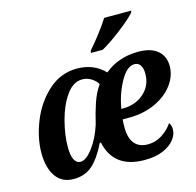

<svg xmlns="http://www.w3.org/2000/svg" viewBox="-111 -882 1030 1008"><g transform="rotate(-15 404.0 -378.0)"><path d="M39 -165Q39 -248 75 -337Q111 -426 178 -486Q245 -546 333 -546Q424 -546 483 -485Q559 -548 667 -548Q735 -548 771.5 -517.5Q808 -487 808 -433Q808 -379 772 -331Q736 -283 673 -254.5Q610 -226 533 -226H497Q495 -213 495 -182Q495 -125 519.5 -95Q544 -65 593 -65Q634 -65 669.5 -88Q705 -111 727 -144Q738 -130 738 -107Q738 -80 717.5 -53Q697 -26 655.5 -8Q614 10 554 10Q387 10 355 -138H349Q311 -61 270.5 -25.5Q230 10 169 10Q105 10 72 -37.5Q39 -85 39 -165ZM513 -281Q582 -281 628 -322Q674 -363 674 -427Q674 -457 663 -473.5Q652 -490 631 -490Q590 -490 554 -425.5Q518 -361 504 -281ZM353 -236Q368 -300 384.5 -348.5Q401 -397 428 -436Q418 -455 395 -469.5Q372 -484 345 -484Q296 -484 258.5 -431Q221 -378 201 -301.5Q181 -225 181 -160Q181 -113 193 -90.5Q205 -68 226 -68Q257 -68 294 -117.5Q331 -167 353 -236ZM429 -619Q455 -648 487 -689.5Q519 -731 541 -766H688L685 -756Q661 -728 599 -680Q537 -632 490 -606H426Z"/></g></svg>

Font: Noto Serif Narrow
Style: Bold Italic
Weight: 700
Width: 4
Italic angle: -12°
Designer: Monotype Design Team
Foundry: Monotype Imaging Inc.
Version: Version 1.001